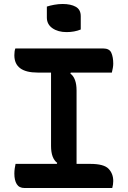

<svg xmlns="http://www.w3.org/2000/svg" viewBox="-20 -943 640 963"><path d="M215 -910Q230 -915 251.5 -919Q273 -923 294 -923Q335 -923 360 -909Q385 -895 385 -862V-795Q353 -782 314 -782Q271 -782 243 -801.5Q215 -821 215 -855ZM543 0H103Q76 0 64 -19.5Q52 -39 52 -72Q52 -86 54 -99Q56 -112 58 -121H265L267 -126Q236 -149 236 -211V-579H169Q52 -579 52 -666Q52 -687 57 -700H497Q529 -700 538.5 -678Q548 -656 548 -624Q548 -614 546 -602.5Q544 -591 541 -579H335L333 -574Q364 -551 364 -489V-121H433Q501 -121 524.5 -96.5Q548 -72 548 -35Q548 -18 543 0Z"/></svg>

Font: Recursive Mn Csl St SmB
Style: Regular
Weight: 600
Monospace: yes
Version: Version 1.079;hotconv 1.0.112;makeotfexe 2.5.65598; ttfautoh